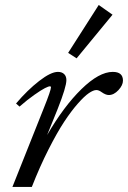

<svg xmlns="http://www.w3.org/2000/svg" viewBox="-20 -734 503 754"><path d="M280.8 -504.9 247.6 -526.4 367.7 -714.4 421.9 -676.3ZM28.8 0 151.9 -309.1Q180.2 -379.4 180.2 -391.6Q180.2 -395 175.8 -395Q170.4 -395 156 -387.7Q141.6 -380.4 114.5 -361.3Q87.4 -342.3 56.6 -315.4L43 -327.6Q87.9 -380.4 133.8 -416Q179.7 -451.7 207.5 -451.7Q223.1 -451.7 231.9 -443.1Q240.7 -434.6 240.7 -419.4Q240.7 -392.6 206.5 -306.2L165 -203.6Q230.5 -316.4 299.8 -384Q369.1 -451.7 422.9 -451.7Q462.9 -451.7 462.9 -417.5Q462.9 -399.4 445.1 -380.1Q427.2 -360.8 407.2 -360.8Q395 -360.8 378.4 -372.6Q367.7 -380.4 358.4 -380.4Q346.7 -380.4 328.9 -368.2Q311 -356 285.4 -326.9Q259.8 -297.9 231.9 -255.6Q204.1 -213.4 170.4 -147Q136.7 -80.6 105 0Z"/></svg>

Font: Elstob 10pt
Style: Italic
Weight: 400
Italic angle: -20°
Designer: Peter S. Baker
Version: Version 1.015